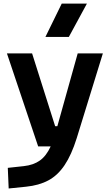

<svg xmlns="http://www.w3.org/2000/svg" viewBox="-20 -815 626 1069"><path d="M28.3 234.4 23.4 119.6 112.8 109.9Q166.5 104 202.1 78.6Q237.8 53.2 262.2 0H192.4L18.6 -517.6H158.7L287.1 -112.3H299.3L412.6 -517.6H552.7L407.2 -45.9Q377.9 47.4 339.8 104.2Q301.8 161.1 249.5 189.2Q197.3 217.3 124.5 224.6ZM232.9 -609.4 323.7 -794.9H463.9L363.3 -609.4Z"/></svg>

Font: Cascadia Mono
Style: Bold
Weight: 700
Monospace: yes
Designer: Aaron Bell
Foundry: Saja Typeworks
Version: Version 2404.023; ttfautohint (v1.8.4)